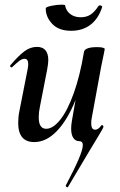

<svg xmlns="http://www.w3.org/2000/svg" viewBox="-20 -596 516 823"><path d="M58 -69Q58 -95 63 -119L98 -297Q101 -312 101 -321Q101 -344 85 -344Q75 -344 63.5 -335.5Q52 -327 33 -309Q31 -307 29 -307Q26 -307 24 -310.5Q22 -314 25 -317Q59 -357 84.5 -376Q110 -395 138 -395Q187 -395 187 -338Q187 -324 182 -297L151 -138Q146 -116 146 -93Q146 -44 178 -44Q207 -44 238 -82.5Q269 -121 296 -196Q323 -271 340 -374L358 -373Q339 -255 304 -168Q269 -81 223.5 -34Q178 13 127 13Q58 13 58 -69ZM270 207Q267 207 264 204.5Q261 202 262 199Q300 127 317.5 85.5Q335 44 335 26Q335 9 319 9Q304 9 294.5 -4.5Q285 -18 285 -45Q285 -59 288 -77L340 -374Q345 -394 396 -394Q413 -394 421 -391.5Q429 -389 429 -386L425 -365Q415 -318 414 -312L373 -89Q371 -80 371 -67Q371 -40 388 -40Q401 -40 414 -58Q416 -60 417 -60Q420 -60 422 -57Q424 -54 423 -51Q422 -46 399.5 -9Q377 28 362 53Q295 165 271 206ZM176 -560Q176 -566 200 -571Q224 -576 244 -576Q259 -576 259 -573Q263 -550 281 -536Q299 -522 326 -522Q350 -522 367.5 -533Q385 -544 402 -570Q405 -573 408 -573Q412 -573 415.5 -570.5Q419 -568 418 -566Q402 -516 368 -490Q334 -464 285 -464Q232 -464 204 -493.5Q176 -523 176 -560Z"/></svg>

Font: Cormorant Garamond
Style: Bold Italic
Weight: 700
Italic angle: -10°
Designer: Christian Thalmann (Catharsis Fonts)
Foundry: Catharsis Fonts
Version: Version 4.000